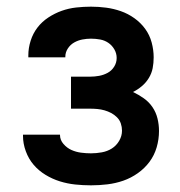

<svg xmlns="http://www.w3.org/2000/svg" viewBox="-20 -548 540 576"><path d="M253 8Q229 8 205.5 5.5Q182 3 159.5 -4Q137 -11 116.5 -23.5Q96 -36 81 -53.5Q66 -71 57.5 -94Q49 -117 49 -140V-144H160V-143Q160 -128 170.5 -116Q181 -104 194.5 -98Q208 -92 223 -90Q238 -88 253 -88Q269 -88 285.5 -91Q302 -94 315.5 -102.5Q329 -111 337.5 -125.5Q346 -140 346 -156Q346 -167 342.5 -177.5Q339 -188 331 -196Q323 -204 313.5 -209Q304 -214 293.5 -217Q283 -220 272 -221Q261 -222 250 -222H193V-318H250Q264 -318 277.5 -320.5Q291 -323 303 -329.5Q315 -336 322.5 -348Q330 -360 330 -374Q330 -388 323 -400Q316 -412 305 -419.5Q294 -427 280.5 -429.5Q267 -432 253 -432Q240 -432 227 -429.5Q214 -427 202.5 -420.5Q191 -414 183.5 -402.5Q176 -391 176 -378V-376H65V-382Q65 -404 72 -426Q79 -448 92.5 -465.5Q106 -483 125 -495.5Q144 -508 165 -515.5Q186 -523 208.5 -525.5Q231 -528 253 -528Q276 -528 298.5 -525Q321 -522 342.5 -514.5Q364 -507 383 -493.5Q402 -480 415.5 -461.5Q429 -443 435 -420.5Q441 -398 441 -376Q441 -359 438 -343.5Q435 -328 426.5 -314Q418 -300 405.5 -289.5Q393 -279 379 -272Q396 -264 411.5 -253Q427 -242 437.5 -226.5Q448 -211 452.5 -192.5Q457 -174 457 -155Q457 -130 450 -106Q443 -82 428.5 -62.5Q414 -43 393.5 -28.5Q373 -14 350 -6Q327 2 302.5 5Q278 8 253 8Z"/></svg>

Font: Moesevka
Style: Bold
Weight: 700
Monospace: yes
Designer: Belleve Invis
Foundry: Belleve Invis
Version: Version 32.5.0; ttfautohint (v1.8.4)